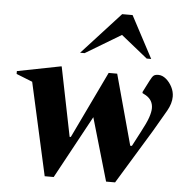

<svg xmlns="http://www.w3.org/2000/svg" viewBox="-51 -757 779 807"><g transform="rotate(5 338.5 -353.5)"><path d="M167 0 80 -391 12 -418V-430L195 -466H198L257 -174H262L397 -456H433L514 -159H521L553 -220Q575 -261 583 -284.5Q591 -308 591 -324Q591 -358 561 -376L546 -384V-389L571 -438Q580 -456 586.5 -461Q593 -466 606 -466Q623 -466 638.5 -453Q654 -440 664 -420.5Q674 -401 674 -380Q674 -351 656 -319.5Q638 -288 604 -230L464 0H426L349 -265L205 0ZM270 -530 432 -707H476L570 -530H551L439 -620L289 -530Z"/></g></svg>

Font: Spectral
Style: Bold Italic
Weight: 700
Italic angle: -10°
Designer: Jean-Baptiste Levee
Foundry: Production Type
Version: Version 2.001